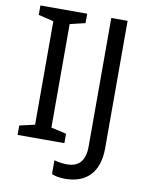

<svg xmlns="http://www.w3.org/2000/svg" viewBox="-97 -783 806 1043"><g transform="rotate(10 306.0 -262.0)"><path d="M298 0V-52L214 -71V-642L298 -662V-714H40V-662L124 -642V-71L40 -52V0ZM335 190C447 190 521 127 521 -11V-714H431V-4C431 87 383 111 333 111C306 111 282 107 261 101V177C279 185 303 190 335 190Z"/></g></svg>

Font: Noto Sans Bhaiksuki
Style: Regular
Weight: 400
Designer: Monotype Design Team
Foundry: Monotype Imaging Inc.
Version: Version 2.002